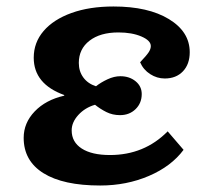

<svg xmlns="http://www.w3.org/2000/svg" viewBox="-20 -558 653 592"><path d="M289 14Q175 14 114 -24Q53 -62 53 -133Q53 -179 87 -214.5Q121 -250 178 -263V-265Q84 -299 84 -380Q84 -427 114.5 -462.5Q145 -498 200.5 -518Q256 -538 330 -538Q437 -538 501 -499Q565 -460 565 -397Q565 -360 544 -338Q523 -316 488 -316Q464 -316 443 -329.5Q422 -343 412 -366Q432 -387 438.5 -397Q445 -407 445 -416Q445 -433 416 -445.5Q387 -458 345 -458Q289 -458 256 -432.5Q223 -407 223 -364Q223 -338 237 -319Q251 -300 276 -292Q291 -304 311.5 -313.5Q332 -323 351 -323Q379 -323 398 -307.5Q417 -292 417 -268Q417 -240 398 -221.5Q379 -203 350 -203Q327 -203 308 -212.5Q289 -222 273 -235Q242 -226 221.5 -203.5Q201 -181 201 -156Q201 -120 232 -100Q263 -80 319 -80Q425 -80 497 -153L546 -96Q508 -45 439 -15.5Q370 14 289 14Z"/></svg>

Font: Literata 7pt
Style: Bold Italic
Weight: 700
Italic angle: -2°
Designer: Latin by Veronika Burian and Jose Scaglione. Greek by Irene Vlachou. Cyrillic by Vera Evstafieva
Foundry: TypeTogether
Version: Version 3.002